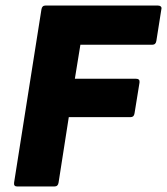

<svg xmlns="http://www.w3.org/2000/svg" viewBox="-20 -675 605 695"><path d="M42 0Q29 0 31 -14L130 -641Q132 -655 145 -655H551Q558 -655 562 -651.5Q566 -648 564 -641L546 -527Q544 -513 531 -513H271L251 -390H472Q487 -390 485 -376L467 -265Q465 -251 453 -251H229L192 -14Q190 0 177 0Z"/></svg>

Font: Sofia Sans Black
Style: Italic
Weight: 900
Italic angle: -9°
Version: Version 4.100-B